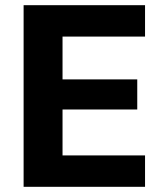

<svg xmlns="http://www.w3.org/2000/svg" viewBox="-20 -720 634 740"><path d="M71 0V-700H539V-579H221V-414H509V-298H221V-121H539V0Z"/></svg>

Font: DM Sans 11pt Black
Style: Regular
Weight: 900
Version: Version 4.004;gftools[0.9.30]